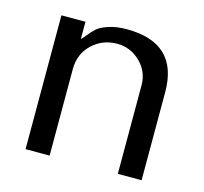

<svg xmlns="http://www.w3.org/2000/svg" viewBox="-81 -603 735 693"><g transform="rotate(15 286.5 -256.5)"><path d="M503.9 0V-329.1C503.9 -451.5 439.8 -512.7 311.5 -512.7C285.5 -512.7 262.9 -509.4 243.7 -502.9C224.4 -496.4 210.8 -489.4 202.6 -481.9C194.5 -474.4 186.2 -465.5 177.7 -455.1C169.3 -444.7 163.4 -438.2 160.2 -435.5V-500H70.3V0H160.2V-323.2C160.2 -361 173 -392.1 198.7 -416.5C224.4 -440.9 255.5 -453.1 292 -453.1C325.2 -453.1 354 -441.2 378.4 -417.5C402.8 -393.7 415 -364.9 415 -331.1V0Z"/></g></svg>

Font: FreeUniversal
Style: Regular
Weight: 400
Version: Version 1.001